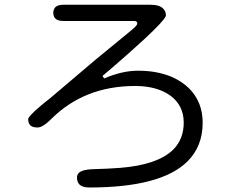

<svg xmlns="http://www.w3.org/2000/svg" viewBox="-20 -747 1040 822"><path d="M571.3 -444.3Q502.9 -444.3 425.8 -411.1L418.9 -421.9Q504.9 -494.1 598.6 -580.1Q680.7 -656.2 689.5 -677.7Q690.4 -679.7 690.4 -679.7Q690.4 -699.2 678.7 -710Q663.1 -726.6 624 -726.6H252Q217.8 -726.6 210.9 -706.1Q208 -700.2 208 -692.4Q208 -670.9 224.6 -662.1Q235.4 -657.2 252 -657.2H553.7Q564.5 -657.2 567.4 -650.4Q567.4 -647.5 567.4 -645.5Q567.4 -640.6 559.1 -632.3Q550.8 -624 530.3 -607.4L388.7 -491.2L195.3 -327.1Q116.2 -265.6 102.5 -242.2Q100.6 -239.3 100.6 -237.3Q100.6 -219.7 109.9 -210.4Q119.1 -201.2 141.1 -201.2Q163.1 -201.2 200.2 -238.3Q341.8 -378.9 558.6 -378.9Q651.4 -378.9 709 -337.9Q766.6 -295.9 766.6 -221.7Q766.6 -152.3 721.7 -106.4Q654.3 -41 494.1 -28.3Q442.4 -24.4 373 -22.5Q332 -20.5 317.4 -6.8Q309.6 1 309.6 13.7Q309.6 32.2 320.3 43Q333 55.7 362.3 55.7Q670.9 55.7 783.2 -56.6Q847.7 -121.1 847.7 -221.7Q847.7 -310.5 789.1 -369.1Q757.8 -399.4 714.8 -418Q652.3 -444.3 571.3 -444.3Z"/></svg>

Font: FakePearl
Style: Light
Weight: 350
Version: Version 1.2